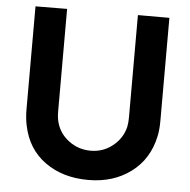

<svg xmlns="http://www.w3.org/2000/svg" viewBox="-54 -803 863 872"><g transform="rotate(5 378.0 -367.0)"><path d="M683.1 -750V-281.2Q683.1 -238.8 676.3 -208.5Q653.8 -103.5 573.5 -43.9Q493.2 15.6 379.4 15.6Q263.2 15.6 182.4 -42.5Q101.6 -100.6 80.1 -206.1Q72.8 -238.8 72.8 -281.2V-749L216.8 -750V-283.2Q216.8 -253.4 223.1 -231.4Q237.3 -181.2 280.8 -149.4Q324.2 -117.7 379.4 -117.7Q436 -117.7 479.5 -152.6Q522.9 -187.5 535.6 -239.7Q539.6 -259.3 539.6 -283.2V-750Z"/></g></svg>

Font: Manrope3 ExtraBold
Style: Bold
Weight: 800
Width: 4
Designer: Mikhail Sharanda
Foundry: Mikhail Sharanda
Version: Version 3.000;PS 003.000;hotconv 1.0.88;makeotf.lib2.5.64775